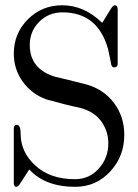

<svg xmlns="http://www.w3.org/2000/svg" viewBox="-20 -699 532 740"><path d="M459 -179.2Q459 -97.2 405.8 -39.1Q351.1 21 269.5 21Q154.3 21 92.8 -45.9Q81.1 -27.8 57.6 8.3Q49.8 21 43 21Q33.2 21 33.2 6.8V-203.6Q33.2 -217.8 44.9 -217.8Q59.6 -217.8 59.6 -182.6Q59.6 -112.8 116.7 -60.5Q173.8 -8.3 268.6 -8.3Q324.2 -8.3 360.8 -49.3Q397.5 -90.3 397.5 -146.5Q397.5 -196.3 367.2 -235.4Q339.8 -270.5 285.6 -284.2Q242.7 -292.5 158.7 -315.9Q102.1 -336.4 67.6 -384.3Q33.2 -432.1 33.2 -492.2Q33.2 -570.3 87.4 -624.5Q141.6 -678.7 219.7 -678.7Q304.7 -678.7 374 -610.8L407.7 -665.5Q416 -678.7 421.9 -678.7Q433.6 -678.7 433.6 -662.6V-453.1Q433.6 -439.5 419.9 -439.5Q411.1 -439.5 408.7 -450.2Q405.3 -470.2 396.5 -509.8Q356.9 -651.4 220.7 -651.4Q167.5 -651.4 131.1 -615Q94.7 -578.6 94.7 -525.4Q94.7 -433.1 191.9 -403.3Q233.4 -394 314.9 -373Q381.3 -353.5 420.2 -301Q459 -248.5 459 -179.2Z"/></svg>

Font: Kurinto Book Core
Style: Regular
Weight: 400
Designer: Kurinto was developed by Clint Goss from a range of fonts that are compatible with the SIL Open Font License Version 1.1
Foundry: Clinton F. Goss
Version: Version 2.196; July 25, 2020